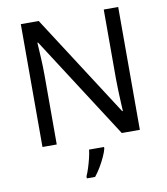

<svg xmlns="http://www.w3.org/2000/svg" viewBox="-99 -796 957 1099"><g transform="rotate(-10 380.0 -246.5)"><path d="M663 0H558L176 -593H172Q174 -558 177 -506Q180 -454 180 -399V0H97V-714H201L582 -123H586Q585 -139 583.5 -171Q582 -203 580.5 -241Q579 -279 579 -311V-714H663ZM444 70Q440 88 427.5 115.5Q415 143 398.5 171Q382 199 364 221H316V209Q324 192 332.5 165.5Q341 139 348 110.5Q355 82 357 61H444Z"/></g></svg>

Font: Noto Sans Kawi
Style: Regular
Weight: 400
Designer: Fadhl Haqq
Version: Version 1.000